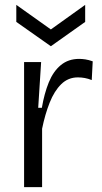

<svg xmlns="http://www.w3.org/2000/svg" viewBox="-20 -769 420 789"><path d="M79 0V-282V-514H149L137 -326H152Q162 -385 180.5 -430.5Q199 -476 230 -501.5Q261 -527 305 -527Q317 -527 330.5 -525Q344 -523 361 -517L357 -440Q342 -446 328 -448.5Q314 -451 300 -451Q260 -451 231.5 -423Q203 -395 184 -347Q165 -299 153 -240V0ZM47 -749 189 -648 330 -749V-679L189 -579L47 -679Z"/></svg>

Font: Bricolage Grotesque 24pt Light
Style: Regular
Weight: 300
Designer: Mathieu Triay
Foundry: Atelier Triay
Version: Version 1.001;gftools[0.9.33.dev8+g029e19f]